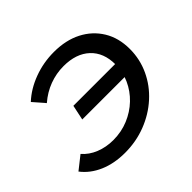

<svg xmlns="http://www.w3.org/2000/svg" viewBox="-143 -691 855 855"><g transform="rotate(-45 284.5 -264.0)"><path d="M167 -233 182 -304H479L465 -233ZM290 -535Q365 -535 420.5 -506.5Q476 -478 507.5 -426.5Q539 -375 539 -305Q539 -241 512.5 -184Q486 -127 438.5 -84Q391 -41 329 -17Q267 7 197 7Q129 7 76 -16Q23 -39 -9 -81L53 -130Q78 -101 116.5 -85.5Q155 -70 200 -70Q251 -70 295.5 -88.5Q340 -107 373.5 -139Q407 -171 426 -213Q445 -255 445 -302Q445 -376 400 -418Q355 -460 276 -460Q230 -460 187 -444Q144 -428 107 -396L60 -450Q103 -490 163.5 -512.5Q224 -535 290 -535Z"/></g></svg>

Font: MOST Montserrat Medium
Style: Italic
Weight: 500
Italic angle: -11.3°
Designer: Julieta Ulanovsky
Foundry: Julieta Ulanovsky
Version: Version 8.000;March 11, 2024;FontCreator 15.0.0.2926 64-bit